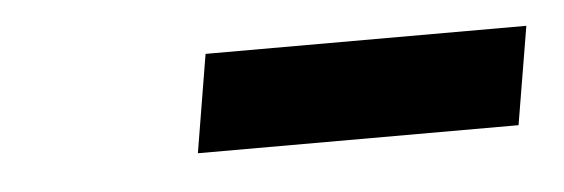

<svg xmlns="http://www.w3.org/2000/svg" viewBox="-25 -767 488 166"><g transform="rotate(-5 219.5 -683.5)"><path d="M434.6 -726.1 420.4 -641.1H142.1L156.2 -726.1Z"/></g></svg>

Font: Inter 18pt SemiBold
Style: Italic
Weight: 600
Italic angle: -9.3988°
Designer: Rasmus Andersson
Foundry: rsms
Version: Version 4.001;git-66647c0bb